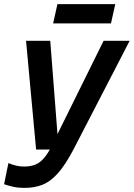

<svg xmlns="http://www.w3.org/2000/svg" viewBox="-79 -729 652 936"><path d="M41 187Q11 187 -12.5 182Q-36 177 -59 169L-38 66Q-20 74 -0.5 78.5Q19 83 39 83Q83 83 111 64Q139 45 164 0L426 -530H553L279 0Q239 76 202.5 116.5Q166 157 127 172Q88 187 41 187ZM97 0 48 -530H166L207 0ZM180 -615 201 -709H483L462 -615Z"/></svg>

Font: Radio Canada Big Medium
Style: Italic
Weight: 500
Italic angle: -12°
Designer: Étienne Aubert Bonn
Foundry: Coppers and Brasses
Version: Version 1.001